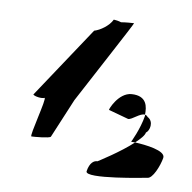

<svg xmlns="http://www.w3.org/2000/svg" viewBox="-79 -801 856 858"><g transform="rotate(10 349.5 -371.5)"><path d="M73 -330C81 -322 114 -318 125 -324C136 -324 87 -144 97 -144C108 -144 178 -150 183 -158L258 -337C311 -438 464 -722 461 -722C456 -722 417 -719 403 -716C392 -720 375 -722 369 -722C355 -692 318 -666 291 -658ZM367 -34C361 4 639 -52 639 -52C663 -52 688 -115 694 -152C699 -186 605 -196 558 -198C503 -146 407 -86 407 -86C392 -86 373 -74 367 -34ZM418 -321 509 -296C527 -296 558 -331 580 -328C581 -362 576 -413 505 -408C446 -403 415 -321 418 -321ZM540 -198H558C579 -218 596 -236 598 -250C614 -260 625 -304 593 -320C590 -325 585 -327 580 -328C580 -326 581 -325 581 -323C571 -260 540 -198 540 -198Z"/></g></svg>

Font: Ampere
Style: SCCndIta
Weight: 400
Version: Version 1